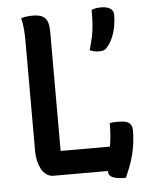

<svg xmlns="http://www.w3.org/2000/svg" viewBox="-54 -764 657 845"><g transform="rotate(-5 275.0 -341.5)"><path d="M151 0Q134 0 120 -10Q106 -20 97.5 -36.5Q89 -53 84.5 -73Q80 -93 80 -113Q80 -171 80 -231.5Q80 -292 80 -352.5Q80 -413 80 -474Q80 -535 80 -596Q80 -629 78 -653.5Q76 -678 70 -703Q82 -707 94.5 -708.5Q107 -710 122 -710Q150 -710 165 -701.5Q180 -693 186 -676.5Q192 -660 192 -633Q192 -571 192 -506Q192 -441 192 -374Q192 -307 192 -240Q192 -173 192 -106H422Q437 -106 447.5 -99.5Q458 -93 464 -79.5Q470 -66 471.5 -46Q473 -26 471 0ZM418 -209Q423 -210 429 -211Q435 -212 441.5 -212Q448 -212 455 -212Q477 -212 490.5 -208Q504 -204 510.5 -194Q517 -184 517 -167Q517 -140 513.5 -113.5Q510 -87 503.5 -61Q497 -35 487.5 -10.5Q478 14 468 37Q441 37 424 33Q407 29 399.5 22Q392 15 392 4Q392 -20 398.5 -49Q405 -78 411.5 -117Q418 -156 418 -209ZM424 -720Q450 -720 464.5 -710.5Q479 -701 479 -682Q479 -656 474 -629.5Q469 -603 458.5 -580Q448 -557 434 -541Q427 -533 419.5 -530.5Q412 -528 400 -528Q386 -528 377 -530Q368 -532 358 -537Q368 -571 373 -595Q378 -619 380 -645.5Q382 -672 382 -713Q394 -717 403.5 -718.5Q413 -720 424 -720Z"/></g></svg>

Font: Recursive Casual Medium
Style: Regular
Weight: 500
Version: Version 1.047